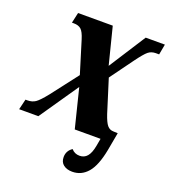

<svg xmlns="http://www.w3.org/2000/svg" viewBox="-153 -635 825 931"><g transform="rotate(20 259.5 -169.5)"><path d="M263 144Q263 127 270.5 114Q278 101 291 93Q307 112 333 112Q357 112 372 94.5Q387 77 394 39L401 0H268L218 -201L80 0H-19L-6 -54H4Q28 -54 45 -65.5Q62 -77 94 -117L201 -256L150 -422Q139 -458 125.5 -470Q112 -482 88 -482H78L90 -536H269L317 -346L439 -536H538L528 -482H511Q488 -482 472 -469Q456 -456 423 -411L337 -293L390 -124Q403 -85 415.5 -70Q428 -55 448 -55L470 -54L453 39Q437 123 405 160Q373 197 326 197Q298 197 280.5 183.5Q263 170 263 144Z"/></g></svg>

Font: Noto Serif CondExtraBold
Style: Italic
Weight: 800
Width: 3
Italic angle: -12°
Designer: Monotype Design Team
Foundry: Monotype Imaging Inc.
Version: Version 1.001